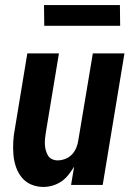

<svg xmlns="http://www.w3.org/2000/svg" viewBox="-20 -731 540 759"><path d="M152 8Q126 8 103.5 -1.5Q81 -11 66 -29.5Q51 -48 43 -71.5Q35 -95 33 -120.5Q31 -146 32.5 -172Q34 -198 39 -223L88 -520H213L161 -206Q159 -195 158 -183Q157 -171 157.5 -159.5Q158 -148 161 -137Q164 -126 169.5 -116.5Q175 -107 185.5 -102Q196 -97 208 -97Q223 -97 238.5 -103Q254 -109 265 -121Q276 -133 282 -148Q288 -163 290 -179L347 -520H472L386 0H261L273 -72Q263 -56 251 -40.5Q239 -25 223 -14Q207 -3 188.5 2.5Q170 8 152 8ZM155 -629 154 -711H454L455 -629Z"/></svg>

Font: Iosevka Term Curly XBd Obl
Style: Regular
Weight: 800
Italic angle: -9°
Designer: Belleve Invis
Foundry: Belleve Invis
Version: Version 32.3.0